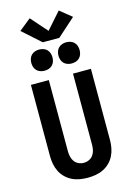

<svg xmlns="http://www.w3.org/2000/svg" viewBox="-170 -1277 940 1366"><g transform="rotate(-15 300.0 -593.5)"><path d="M300 8Q271 8 241.5 3Q212 -2 185.5 -15Q159 -28 137.5 -49Q116 -70 103 -96.5Q90 -123 84.5 -152Q79 -181 79 -210V-735H211V-210Q211 -190 215.5 -170.5Q220 -151 231.5 -135Q243 -119 261.5 -110.5Q280 -102 300 -102Q320 -102 338.5 -110.5Q357 -119 368.5 -135Q380 -151 384.5 -170.5Q389 -190 389 -210V-735H521V-210Q521 -181 515.5 -152Q510 -123 497 -96.5Q484 -70 462.5 -49Q441 -28 414.5 -15Q388 -2 358.5 3Q329 8 300 8ZM400 -807Q384 -807 369 -812Q354 -817 343 -828Q332 -839 327 -854Q322 -869 322 -885Q322 -901 327 -916Q332 -931 343 -942Q354 -953 369 -958Q384 -963 400 -963Q416 -963 431 -958Q446 -953 457 -942Q468 -931 473 -916Q478 -901 478 -885Q478 -869 473 -854Q468 -839 457 -828Q446 -817 431 -812Q416 -807 400 -807ZM200 -807Q184 -807 169 -812Q154 -817 143 -828Q132 -839 127 -854Q122 -869 122 -885Q122 -901 127 -916Q132 -931 143 -942Q154 -953 169 -958Q184 -963 200 -963Q216 -963 231 -958Q246 -953 257 -942Q268 -931 273 -916Q278 -901 278 -885Q278 -869 273 -854Q268 -839 257 -828Q246 -817 231 -812Q216 -807 200 -807ZM239 -1006 106 -1125 193 -1195 300 -1074 407 -1195 494 -1125 418 -1057 361 -1006Z"/></g></svg>

Font: Iosevka Custom XBdEx
Style: Regular
Weight: 800
Width: 7
Monospace: yes
Designer: Belleve Invis
Foundry: Belleve Invis
Version: Version 11.2.4; ttfautohint (v1.8.4)